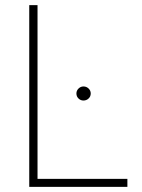

<svg xmlns="http://www.w3.org/2000/svg" viewBox="-20 -727 552 747"><path d="M93.8 -707H126V-31.2H475.6V0H93.8ZM277.3 -363.3Q277.3 -374.5 285.6 -382.6Q293.9 -390.6 304.7 -390.6Q316.4 -390.6 324.7 -382.6Q333 -374.5 333 -363.3Q333 -351.6 324.7 -343.8Q316.4 -335.9 304.7 -335.9Q293.5 -335.9 285.4 -343.8Q277.3 -351.6 277.3 -363.3Z"/></svg>

Font: Pretendard GOV Thin
Style: Regular
Weight: 100
Designer: Base glyphs from Inter by Rasmus Andersson; Hangeul glyphs from Noto Sans CJK(Source Han Sans) by Jang Soo-young and Kan
Foundry: Kil Hyung-jin
Version: Version 1.309